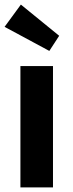

<svg xmlns="http://www.w3.org/2000/svg" viewBox="-23 -817 317 837"><path d="M66 0V-529H208V0ZM192 -595 -3 -700 68 -797 235 -661Z"/></svg>

Font: Lexend Deca SemiBold
Style: Regular
Weight: 600
Designer: Bonnie Shaver-Troup, Thomas Jockin
Foundry: Lexend
Version: Version 1.008; ttfautohint (v1.8.4.7-5d5b)